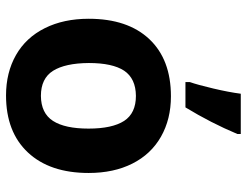

<svg xmlns="http://www.w3.org/2000/svg" viewBox="-114 -722 846 659"><g transform="rotate(90 309.5 -393.0)"><path d="M574.2 -273.9Q574.2 -140.6 503.9 -65.4Q433.6 9.8 308.1 9.8Q229.5 9.8 169.4 -24.4Q109.4 -58.6 77.1 -123.5Q44.9 -188 44.9 -273.9Q44.9 -407.7 114.7 -481.9Q184.6 -556.2 311 -556.2Q389.6 -556.2 449.7 -522Q509.8 -487.8 542 -423.8Q574.2 -359.9 574.2 -273.9ZM196.8 -274.4Q197.3 -193.4 223.6 -151.4Q250 -109.9 309.6 -109.9Q369.1 -110.4 395.5 -151.4Q421.9 -192.4 421.9 -273.4Q421.9 -354.5 395.5 -395.5Q369.1 -436 309.6 -436Q250 -435.5 223.1 -395.5Q196.8 -355.5 196.8 -274.4ZM440.4 -795.9V-784.2Q402.3 -693.4 349.1 -606H262.2V-621.1Q271.5 -647.5 284.2 -701.2Q296.9 -754.9 302.2 -795.9Z"/></g></svg>

Font: OpenSans-Bold
Style: Bold
Weight: 700
Foundry: Ascender Corporation
Version: Version 1.10